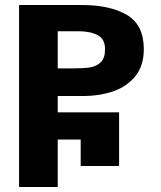

<svg xmlns="http://www.w3.org/2000/svg" viewBox="-20 -745 640 765"><path d="M56 -725H306.5Q419.5 -725 486.2 -685.2Q553 -645.5 553 -549Q553 -484 519.8 -442.2Q486.5 -400.5 431.8 -381.5Q377 -362.5 310.5 -362.5H210V-297.5H454.5V-83.5H301.5V-189H210V0H56ZM398.5 -549Q398.5 -590 368.8 -605.2Q339 -620.5 293 -620.5H210V-472.5H270Q313.5 -472.5 339 -476.5Q364.5 -480.5 381.5 -497Q398.5 -513.5 398.5 -549Z"/></svg>

Font: JuliaMono ExtraBold
Style: Regular
Weight: 800
Monospace: yes
Designer: cormullion
Foundry: corm
Version: Version 0.055; ttfautohint (v1.8.4)